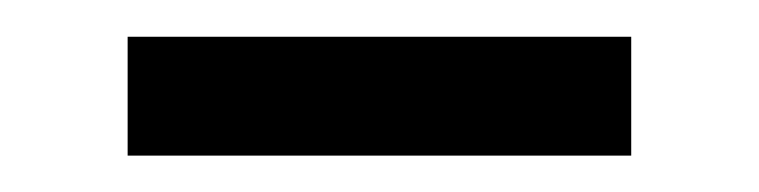

<svg xmlns="http://www.w3.org/2000/svg" viewBox="-20 -400 415 105"><path d="M49.8 -379.9H325.2V-314.9H49.8Z"/></svg>

Font: D-DIN Condensed
Style: Regular
Weight: 400
Width: 3
Designer: Charles Nix
Foundry: Datto Inc.
Version: Version 1.00